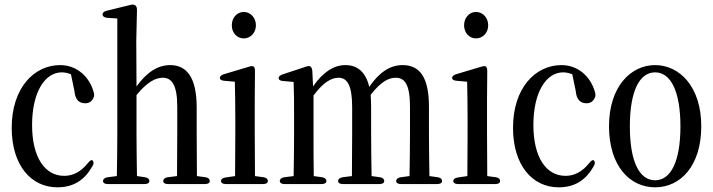

<svg xmlns="http://www.w3.org/2000/svg" viewBox="-20 -799 3045 820"><path d="M225 1C296 1 343 -32 375 -90C381 -100 381 -106 376 -113C372 -118 364 -114 355 -102C325 -65 292 -48 254 -48C173 -48 117 -125 117 -265C117 -406 172 -490 244 -490C257 -490 269 -487 283 -482L298 -410C301 -373 318 -358 344 -358C361 -358 372 -366 379 -381C383 -389 383 -396 380 -406C361 -474 306 -521 237 -521C126 -521 30 -424 30 -253C30 -94 112 1 225 1Z M420 -26C420 -18 427 -13 440 -13H598C611 -13 618 -18 618 -26C618 -34 612 -40 600 -42L565 -47C564 -100 563 -179 563 -231V-393C609 -450 646 -467 675 -467C713 -467 737 -437 737 -344V-231L736 -47L696 -42C684 -40 677 -34 677 -26C677 -18 684 -13 697 -13H856C869 -13 876 -18 876 -26C876 -34 870 -40 858 -42L821 -47L820 -231V-340C820 -469 777 -521 707 -521C655 -521 608 -492 563 -430L562 -624L565 -756C565 -766 563 -772 558 -776C553 -779 548 -781 537 -778L435 -753C424 -750 418 -745 418 -737C418 -730 425 -724 437 -723L481 -720V-231C481 -180 480 -100 479 -47L439 -42C427 -40 420 -34 420 -26Z M924 -26C924 -18 931 -13 944 -13H1104C1117 -13 1124 -18 1124 -26C1124 -34 1118 -40 1106 -42L1069 -47L1068 -231V-376L1069 -495C1069 -506 1067 -511 1064 -514C1060 -518 1053 -517 1043 -514L936 -482C924 -478 919 -473 919 -466C919 -459 926 -455 938 -454L983 -450C984 -404 985 -355 985 -290V-231L984 -47L943 -41C931 -39 924 -34 924 -26ZM970 -691C970 -659 992 -635 1021 -635C1050 -635 1073 -659 1073 -691C1073 -723 1050 -748 1021 -748C992 -748 970 -723 970 -691Z M1175 -26C1175 -18 1182 -13 1195 -13H1354C1367 -13 1374 -18 1374 -26C1374 -34 1368 -40 1356 -42L1320 -47C1319 -100 1319 -179 1319 -231V-391C1360 -447 1395 -467 1426 -467C1463 -467 1484 -434 1484 -342V-231L1483 -47L1443 -42C1431 -40 1424 -34 1424 -26C1424 -18 1431 -13 1444 -13H1601C1614 -13 1621 -18 1621 -26C1621 -34 1615 -40 1603 -42L1567 -47C1566 -99 1565 -177 1565 -231V-342C1565 -361 1564 -378 1563 -394C1605 -448 1638 -467 1670 -467C1709 -467 1731 -438 1731 -342V-231C1731 -177 1730 -100 1729 -47L1691 -42C1679 -40 1672 -34 1672 -26C1672 -18 1679 -13 1692 -13H1848C1861 -13 1868 -18 1868 -26C1868 -34 1862 -40 1850 -42L1814 -47C1813 -99 1812 -177 1812 -231V-342C1812 -468 1774 -521 1699 -521C1647 -521 1600 -491 1557 -428C1542 -492 1506 -521 1455 -521C1404 -521 1358 -489 1317 -430L1314 -494C1313 -505 1311 -510 1307 -514C1303 -518 1297 -518 1286 -514L1186 -481C1175 -477 1170 -472 1170 -465C1170 -458 1177 -454 1189 -453L1234 -449C1236 -402 1236 -356 1236 -292V-231C1236 -180 1235 -100 1234 -47L1194 -42C1182 -40 1175 -34 1175 -26Z M1916 -26C1916 -18 1923 -13 1936 -13H2096C2109 -13 2116 -18 2116 -26C2116 -34 2110 -40 2098 -42L2061 -47L2060 -231V-376L2061 -495C2061 -506 2059 -511 2056 -514C2052 -518 2045 -517 2035 -514L1928 -482C1916 -478 1911 -473 1911 -466C1911 -459 1918 -455 1930 -454L1975 -450C1976 -404 1977 -355 1977 -290V-231L1976 -47L1935 -41C1923 -39 1916 -34 1916 -26ZM1962 -691C1962 -659 1984 -635 2013 -635C2042 -635 2065 -659 2065 -691C2065 -723 2042 -748 2013 -748C1984 -748 1962 -723 1962 -691Z M2366 1C2437 1 2484 -32 2516 -90C2522 -100 2522 -106 2517 -113C2513 -118 2505 -114 2496 -102C2466 -65 2433 -48 2395 -48C2314 -48 2258 -125 2258 -265C2258 -406 2313 -490 2385 -490C2398 -490 2410 -487 2424 -482L2439 -410C2442 -373 2459 -358 2485 -358C2502 -358 2513 -366 2520 -381C2524 -389 2524 -396 2521 -406C2502 -474 2447 -521 2378 -521C2267 -521 2171 -424 2171 -253C2171 -94 2253 1 2366 1Z M2778 1C2886 1 2975 -90 2975 -260C2975 -430 2881 -521 2778 -521C2674 -521 2581 -429 2581 -260C2581 -91 2669 1 2778 1ZM2670 -259C2670 -410 2711 -490 2778 -490C2844 -490 2886 -410 2886 -259C2886 -108 2844 -29 2778 -29C2711 -29 2670 -108 2670 -259Z"/></svg>

Font: 寒蝉锦书宋 CompactLight
Style: Bold
Weight: 400
Width: 4
Designer: 寒蝉锦书宋{Warren} 思源宋体{Ryoko NISHIZUKA 西塚涼子 (kana & ideographs); Frank Grießhammer (Latin, Greek & Cyrillic); Wenlong ZHANG 
Foundry: Adobe & ChillType
Version: Version 2.000;Glyphs 3.1.1 (3135)